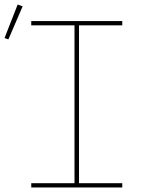

<svg xmlns="http://www.w3.org/2000/svg" viewBox="-39 -828 659 848"><path d="M99 0V-19H290V-716H99V-735H501V-716H310V-19H501V0ZM-2 -654 -19 -660 39 -808 61 -800Z"/></svg>

Font: Iosevka Curly Slab ThEx
Style: Regular
Weight: 100
Width: 7
Monospace: yes
Designer: Belleve Invis
Foundry: Belleve Invis
Version: Version 11.1.0; ttfautohint (v1.8.3)